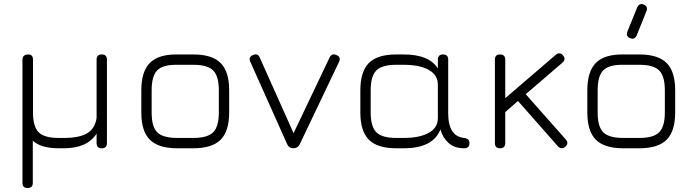

<svg xmlns="http://www.w3.org/2000/svg" viewBox="-20 -746 3497 966"><path d="M93 174V-446Q93 -470 120 -472Q133 -473 139.5 -466Q146 -459 146 -446V-180Q146 -109 174.5 -80.5Q203 -52 274 -52H302Q381 -52 420 -76.5Q459 -101 466 -153V-446Q466 -472 492 -472Q518 -472 518 -446V-26Q518 0 492 0Q466 0 466 -26V-74Q419 0 302 0H274Q187 0 145 -38V174Q145 200 119 200Q93 200 93 174Z M871 0Q777 0 734 -43Q691 -86 691 -179V-292Q691 -386 734 -429.5Q777 -473 871 -472H953Q1047 -472 1090 -429Q1133 -386 1133 -292V-180Q1133 -86 1090 -43Q1047 0 953 0ZM743 -179Q743 -108 771.5 -80Q800 -52 871 -52H953Q1024 -52 1052.5 -80.5Q1081 -109 1081 -180V-292Q1081 -363 1052.5 -391.5Q1024 -420 953 -420H871Q800 -421 771.5 -392.5Q743 -364 743 -292Z M1488 -20Q1478 0 1456 0Q1434 0 1425 -20L1239 -436Q1229 -460 1253 -469Q1277 -480 1287 -456L1457 -76L1638 -456Q1649 -480 1673 -469Q1697 -459 1686 -435Z M1793 -180V-292Q1793 -386 1836 -429Q1879 -472 1973 -472H2011Q2140 -472 2183 -401V-446Q2183 -472 2209 -472Q2235 -472 2235 -446V-176Q2235 -60 2315 -52Q2342 -49 2342 -26Q2342 0 2315 0Q2266 0 2236 -27.5Q2206 -55 2196 -95Q2159 0 2011 0H1973Q1879 0 1836 -43Q1793 -86 1793 -180ZM1845 -180Q1845 -109 1873.5 -80.5Q1902 -52 1973 -52H2011Q2091 -52 2137 -77.5Q2183 -103 2183 -152V-320Q2183 -369 2137 -394.5Q2091 -420 2011 -420H1973Q1902 -420 1873.5 -391.5Q1845 -363 1845 -292Z M2470 -26V-446Q2470 -472 2496 -472Q2522 -472 2522 -446V-252L2776 -470Q2796 -487 2813 -467Q2829 -448 2810 -431L2625 -272L2826 -45Q2844 -25 2824 -8Q2806 9 2787 -10L2586 -238L2522 -182V-26Q2522 0 2496 0Q2470 0 2470 -26Z M3151 -554Q3128 -562 3136 -586L3186 -709Q3197 -732 3219 -723Q3241 -714 3233 -691L3183 -567Q3172 -545 3151 -554ZM3115 0Q3021 0 2978 -43Q2935 -86 2935 -179V-292Q2935 -386 2978 -429.5Q3021 -473 3115 -472H3197Q3291 -472 3334 -429Q3377 -386 3377 -292V-180Q3377 -86 3334 -43Q3291 0 3197 0ZM2987 -179Q2987 -108 3015.5 -80Q3044 -52 3115 -52H3197Q3268 -52 3296.5 -80.5Q3325 -109 3325 -180V-292Q3325 -363 3296.5 -391.5Q3268 -420 3197 -420H3115Q3044 -421 3015.5 -392.5Q2987 -364 2987 -292Z"/></svg>

Font: Jura
Style: Regular
Weight: 400
Designer: Daniel Johnson, Alexei Vanyashin
Foundry: Daniel Johnson
Version: Version 5.103